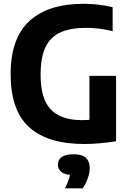

<svg xmlns="http://www.w3.org/2000/svg" viewBox="-20 -770 704 1038"><path d="M436 8.5Q238 8.5 137.8 -82.2Q37.5 -173 37.5 -369Q37.5 -564 139.5 -656.8Q241.5 -749.5 431 -749.5Q514.5 -749.5 589 -731V-601.5Q552 -610.5 517 -615Q482 -619.5 445.5 -619.5Q362 -619.5 307.5 -595.2Q253 -571 226.2 -515.5Q199.5 -460 199.5 -367Q199.5 -233.5 255.8 -177Q312 -120.5 422 -120.5Q442.5 -120.5 463.5 -122V-360H607.5V-6.5Q563 0.5 520 4.5Q477 8.5 436 8.5ZM331 248Q353 205.5 358.5 175.5Q324.5 172 308.8 157.2Q293 142.5 293 120Q293 94 313.5 79Q334 64 378.5 64Q423.5 64 444.2 83.2Q465 102.5 465 138Q465 164.5 454.2 195Q443.5 225.5 426.5 248Z"/></svg>

Font: Encode Sans SemiCondensed SemiCondensed
Style: Bold
Weight: 700
Width: 4
Designer: Multiple Designers
Foundry: Impallari Type
Version: Version 3.000; ttfautohint (v1.8.3) -l 8 -r 50 -G 200 -x 14 